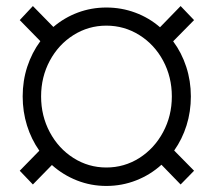

<svg xmlns="http://www.w3.org/2000/svg" viewBox="-20 -611 715 641"><path d="M153.3 -60.1 89.8 4.9 45.9 -41 111.3 -107.9Q84.5 -146 70.1 -192.1Q55.7 -238.3 55.7 -289.1Q55.7 -341.3 71 -388.2Q86.4 -435.1 114.7 -473.6L45.9 -543.9L89.8 -590.8L158.2 -521Q194.8 -552.2 240 -569.1Q285.2 -585.9 335 -585.9Q385.7 -585.9 431.6 -568.8Q477.5 -551.8 514.2 -520L583 -590.8L627.9 -543.9L558.1 -473.1Q586.4 -435.1 601.8 -387.9Q617.2 -340.8 617.2 -289.1Q617.2 -238.3 602.8 -192.4Q588.4 -146.5 561.5 -108.4L627.9 -41L583 4.9L519 -61Q481.9 -27.3 434.6 -8.8Q387.2 9.8 335 9.8Q283.7 9.8 237.1 -8.5Q190.4 -26.9 153.3 -60.1ZM553.7 -289.1Q553.7 -354 524.7 -408.2Q495.6 -462.4 445.3 -493.9Q395 -525.4 335 -525.4Q275.4 -525.4 225.3 -493.9Q175.3 -462.4 146.2 -408.2Q117.2 -354 117.2 -289.1Q117.2 -224.1 146.2 -169.7Q175.3 -115.2 225.3 -83.5Q275.4 -51.8 335 -51.8Q395 -51.8 445.1 -83.5Q495.1 -115.2 524.4 -169.7Q553.7 -224.1 553.7 -289.1Z"/></svg>

Font: Pretendard GOV Light
Style: Regular
Weight: 300
Designer: Base glyphs from Inter by Rasmus Andersson; Hangeul glyphs from Noto Sans CJK(Source Han Sans) by Jang Soo-young and Kan
Foundry: Kil Hyung-jin
Version: Version 1.309